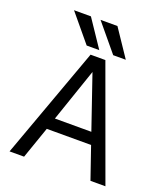

<svg xmlns="http://www.w3.org/2000/svg" viewBox="-169 -1071 1031 1189"><g transform="rotate(20 347.0 -477.0)"><path d="M496.1 -208H204.1L130.9 2H35.2L301.8 -732.4H399.4L667 2H568.4ZM434.6 -777.3 286.1 -956.1H397.5L517.6 -777.3ZM259.8 -777.3 111.3 -956.1H222.7L342.8 -777.3ZM349.6 -635.7 229.5 -285.2H469.7Z"/></g></svg>

Font: irohakakuC Regular
Style: Regular
Weight: 400
Designer: [Source Han Sans]
Ryoko NISHIZUKA Ë•øÂ°öÊ∂ºÂ≠ê (kana & ideographs); Paul D. Hunt (Latin, Greek & Cyrillic); Wenlong ZHAN
Version: Version 1.001.20160904